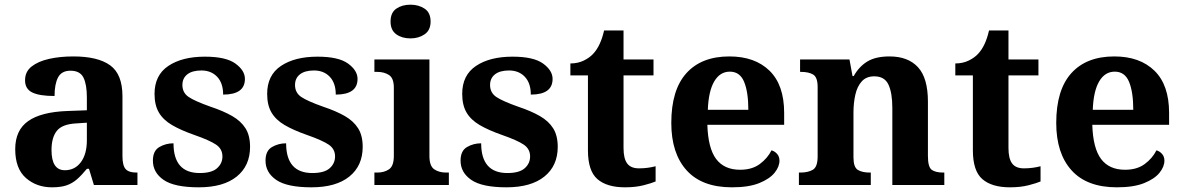

<svg xmlns="http://www.w3.org/2000/svg" viewBox="-20 -790 5056 820"><path d="M202 10Q136 10 90.5 -30Q45 -70 45 -153Q45 -234 100.5 -273Q156 -312 269 -316L351 -319V-374Q351 -429 336.5 -458.5Q322 -488 281 -488Q243 -488 228 -459.5Q213 -431 213 -380Q149 -380 118 -395Q87 -410 87 -447Q87 -484 115 -506Q143 -528 189.5 -538.5Q236 -549 293 -549Q398 -549 450.5 -511Q503 -473 503 -379V-124Q503 -83 516.5 -68Q530 -53 563 -53H567V0H381L360 -69H351Q329 -42 309 -24.5Q289 -7 264.5 1.5Q240 10 202 10ZM257 -63Q300 -63 325.5 -97.5Q351 -132 351 -191V-266L306 -263Q246 -260 223 -231.5Q200 -203 200 -149Q200 -63 257 -63Z M829 10Q725 10 679 -21.5Q633 -53 633 -104Q633 -146 660.5 -162Q688 -178 721 -178Q721 -51 833 -51Q884 -51 907 -71.5Q930 -92 930 -122Q930 -154 902.5 -172.5Q875 -191 809 -214Q752 -234 714.5 -256Q677 -278 658.5 -309.5Q640 -341 640 -389Q640 -469 699 -508.5Q758 -548 855 -548Q945 -548 985.5 -518.5Q1026 -489 1026 -453Q1026 -386 933 -386Q933 -435 907.5 -462Q882 -489 840 -489Q801 -489 780 -472.5Q759 -456 759 -427Q759 -394 785.5 -376Q812 -358 880 -334Q934 -316 971.5 -294.5Q1009 -273 1028.5 -242Q1048 -211 1048 -163Q1048 -82 991 -36Q934 10 829 10Z M1310 10Q1206 10 1160 -21.5Q1114 -53 1114 -104Q1114 -146 1141.5 -162Q1169 -178 1202 -178Q1202 -51 1314 -51Q1365 -51 1388 -71.5Q1411 -92 1411 -122Q1411 -154 1383.5 -172.5Q1356 -191 1290 -214Q1233 -234 1195.5 -256Q1158 -278 1139.5 -309.5Q1121 -341 1121 -389Q1121 -469 1180 -508.5Q1239 -548 1336 -548Q1426 -548 1466.5 -518.5Q1507 -489 1507 -453Q1507 -386 1414 -386Q1414 -435 1388.5 -462Q1363 -489 1321 -489Q1282 -489 1261 -472.5Q1240 -456 1240 -427Q1240 -394 1266.5 -376Q1293 -358 1361 -334Q1415 -316 1452.5 -294.5Q1490 -273 1509.5 -242Q1529 -211 1529 -163Q1529 -82 1472 -36Q1415 10 1310 10Z M1733 -626Q1697 -626 1672.5 -643.5Q1648 -661 1648 -698Q1648 -736 1672.5 -753Q1697 -770 1733 -770Q1768 -770 1793.5 -753Q1819 -736 1819 -698Q1819 -661 1793.5 -643.5Q1768 -626 1733 -626ZM1579 0V-53H1591Q1621 -53 1641.5 -67Q1662 -81 1662 -124V-416Q1662 -456 1641.5 -469.5Q1621 -483 1591 -483H1579V-536H1814V-124Q1814 -81 1834.5 -67Q1855 -53 1885 -53H1897V0Z M2143 10Q2039 10 1993 -21.5Q1947 -53 1947 -104Q1947 -146 1974.5 -162Q2002 -178 2035 -178Q2035 -51 2147 -51Q2198 -51 2221 -71.5Q2244 -92 2244 -122Q2244 -154 2216.5 -172.5Q2189 -191 2123 -214Q2066 -234 2028.5 -256Q1991 -278 1972.5 -309.5Q1954 -341 1954 -389Q1954 -469 2013 -508.5Q2072 -548 2169 -548Q2259 -548 2299.5 -518.5Q2340 -489 2340 -453Q2340 -386 2247 -386Q2247 -435 2221.5 -462Q2196 -489 2154 -489Q2115 -489 2094 -472.5Q2073 -456 2073 -427Q2073 -394 2099.5 -376Q2126 -358 2194 -334Q2248 -316 2285.5 -294.5Q2323 -273 2342.5 -242Q2362 -211 2362 -163Q2362 -82 2305 -36Q2248 10 2143 10Z M2649 10Q2572 10 2531.5 -25Q2491 -60 2491 -148V-468H2416V-519Q2448 -519 2473.5 -531.5Q2499 -544 2514 -561Q2545 -594 2560 -660H2643V-536H2771V-468H2643V-158Q2643 -113 2658.5 -92Q2674 -71 2709 -71Q2729 -71 2747 -73.5Q2765 -76 2780 -80V-15Q2764 -8 2729.5 1Q2695 10 2649 10Z M3106 10Q2978 10 2912.5 -62.5Q2847 -135 2847 -265Q2847 -406 2911.5 -477.5Q2976 -549 3095 -549Q3204 -549 3266.5 -488Q3329 -427 3329 -308V-257H3001Q3004 -157 3038.5 -111Q3073 -65 3141 -65Q3192 -65 3225 -89.5Q3258 -114 3275 -148Q3289 -144 3299 -132.5Q3309 -121 3309 -104Q3309 -78 3288 -52Q3267 -26 3222.5 -8Q3178 10 3106 10ZM3176 -321Q3176 -397 3158 -440.5Q3140 -484 3097 -484Q3055 -484 3030.5 -442.5Q3006 -401 3003 -321Z M3392 0V-53H3398Q3431 -53 3451.5 -65Q3472 -77 3472 -122V-418Q3472 -460 3453 -471.5Q3434 -483 3401 -483H3397V-536H3608L3621 -465H3626Q3649 -506 3684.5 -527.5Q3720 -549 3779 -549Q3858 -549 3900.5 -503Q3943 -457 3943 -356V-124Q3943 -77 3959 -65Q3975 -53 4009 -53H4013V0H3791V-329Q3791 -393 3774.5 -428.5Q3758 -464 3714 -464Q3680 -464 3660.5 -442.5Q3641 -421 3633 -385.5Q3625 -350 3625 -309V-118Q3625 -76 3643.5 -64.5Q3662 -53 3695 -53H3699V0Z M4293 10Q4216 10 4175.5 -25Q4135 -60 4135 -148V-468H4060V-519Q4092 -519 4117.5 -531.5Q4143 -544 4158 -561Q4189 -594 4204 -660H4287V-536H4415V-468H4287V-158Q4287 -113 4302.5 -92Q4318 -71 4353 -71Q4373 -71 4391 -73.5Q4409 -76 4424 -80V-15Q4408 -8 4373.5 1Q4339 10 4293 10Z M4750 10Q4622 10 4556.5 -62.5Q4491 -135 4491 -265Q4491 -406 4555.5 -477.5Q4620 -549 4739 -549Q4848 -549 4910.5 -488Q4973 -427 4973 -308V-257H4645Q4648 -157 4682.5 -111Q4717 -65 4785 -65Q4836 -65 4869 -89.5Q4902 -114 4919 -148Q4933 -144 4943 -132.5Q4953 -121 4953 -104Q4953 -78 4932 -52Q4911 -26 4866.5 -8Q4822 10 4750 10ZM4820 -321Q4820 -397 4802 -440.5Q4784 -484 4741 -484Q4699 -484 4674.5 -442.5Q4650 -401 4647 -321Z"/></svg>

Font: Noto Serif Sinhala
Style: Bold
Weight: 700
Designer: Jelle Bosma - Monotype Design Team
Foundry: Monotype Imaging Inc.
Version: Version 2.007; ttfautohint (v1.8.4.7-5d5b)